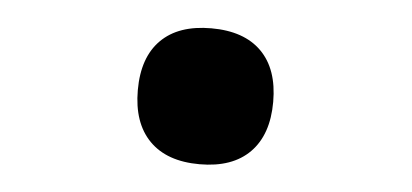

<svg xmlns="http://www.w3.org/2000/svg" viewBox="-31 -578 763 356"><g transform="rotate(5 350.0 -399.5)"><path d="M350 -273Q289 -273 256.5 -306Q224 -339 224 -400Q224 -461 256.5 -493.5Q289 -526 350 -526Q411 -526 443.5 -493.5Q476 -461 476 -400Q476 -339 443.5 -306Q411 -273 350 -273Z"/></g></svg>

Font: Martian Mono
Style: Bold
Weight: 700
Designer: Roman Shamin
Foundry: Evil Martians
Version: Version 1.000